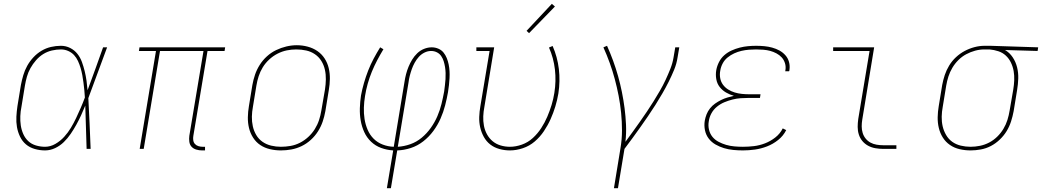

<svg xmlns="http://www.w3.org/2000/svg" viewBox="-20 -777 5440 1002"><path d="M215 8Q188 8 161.5 0.5Q135 -7 115.5 -23.5Q96 -40 84.5 -64Q73 -88 68.5 -114Q64 -140 65.5 -168Q67 -196 71 -223L89 -333Q94 -359 101.5 -384.5Q109 -410 122 -433.5Q135 -457 154 -477.5Q173 -498 196.5 -512Q220 -526 246 -532Q272 -538 298 -538Q324 -538 346.5 -526.5Q369 -515 384 -496Q399 -477 407.5 -453.5Q416 -430 422 -405.5Q428 -381 431.5 -356Q435 -331 437 -306Q458 -362 478 -418Q498 -474 518 -530H539Q514 -464 490 -397.5Q466 -331 441 -265Q445 -199 447.5 -132.5Q450 -66 453 0H432Q430 -57 428.5 -113.5Q427 -170 425 -226Q415 -201 403.5 -176Q392 -151 378.5 -126.5Q365 -102 349 -78.5Q333 -55 313 -35.5Q293 -16 267.5 -4Q242 8 215 8ZM215 -11Q243 -11 269 -26Q295 -41 315 -63Q335 -85 350 -110Q365 -135 377.5 -161.5Q390 -188 401.5 -214.5Q413 -241 423 -268Q422 -288 420 -307.5Q418 -327 415.5 -346.5Q413 -366 409.5 -385Q406 -404 400.5 -422.5Q395 -441 387 -458.5Q379 -476 366.5 -489.5Q354 -503 336 -511Q318 -519 298 -519Q275 -519 251 -513.5Q227 -508 206 -495Q185 -482 168 -462.5Q151 -443 139 -421.5Q127 -400 120.5 -377Q114 -354 110 -330L92 -220Q87 -196 86 -171Q85 -146 88.5 -122.5Q92 -99 101.5 -77.5Q111 -56 127.5 -40.5Q144 -25 167.5 -18Q191 -11 215 -11Z M1034 8Q1019 8 1004 3.5Q989 -1 979.5 -11.5Q970 -22 968 -37.5Q966 -53 968 -68L1042 -511H815L730 0H709L794 -511H705L708 -530H1155L1152 -511H1063L989 -68Q987 -57 988.5 -45.5Q990 -34 997 -26Q1004 -18 1015 -14.5Q1026 -11 1037 -11H1050V8Z M1446 8Q1417 8 1389 1.5Q1361 -5 1338.5 -20Q1316 -35 1301 -58.5Q1286 -82 1279.5 -109Q1273 -136 1273.5 -165Q1274 -194 1279 -223L1297 -333Q1302 -361 1311 -387.5Q1320 -414 1335.5 -438.5Q1351 -463 1373 -483Q1395 -503 1421 -515.5Q1447 -528 1474.5 -534.5Q1502 -541 1529 -541Q1558 -541 1586 -533.5Q1614 -526 1636.5 -510.5Q1659 -495 1674 -472Q1689 -449 1695.5 -421.5Q1702 -394 1701.5 -365Q1701 -336 1696 -307L1678 -197Q1673 -169 1664 -142.5Q1655 -116 1639.5 -91.5Q1624 -67 1602 -47Q1580 -27 1554 -14.5Q1528 -2 1500.5 3Q1473 8 1446 8ZM1446 -11Q1471 -11 1496.5 -15.5Q1522 -20 1545.5 -32Q1569 -44 1589 -62.5Q1609 -81 1623 -103.5Q1637 -126 1645 -150.5Q1653 -175 1657 -200L1676 -310Q1680 -336 1680.5 -362.5Q1681 -389 1675.5 -413.5Q1670 -438 1657 -459Q1644 -480 1623.5 -494Q1603 -508 1578 -513.5Q1553 -519 1526 -519Q1501 -519 1476.5 -514Q1452 -509 1428.5 -497Q1405 -485 1385 -466.5Q1365 -448 1351.5 -426Q1338 -404 1330 -379.5Q1322 -355 1318 -330L1300 -220Q1295 -194 1294.5 -168Q1294 -142 1299.5 -117.5Q1305 -93 1317.5 -72Q1330 -51 1350 -37Q1370 -23 1395 -17Q1420 -11 1446 -11Z M1999 205 2032 8Q1999 6 1969 -5Q1939 -16 1916.5 -37.5Q1894 -59 1881 -87.5Q1868 -116 1862.5 -147.5Q1857 -179 1858 -212.5Q1859 -246 1864 -279Q1870 -311 1879.5 -344Q1889 -377 1901.5 -409Q1914 -441 1930 -471Q1946 -501 1964 -530L1981 -520Q1964 -492 1948.5 -462.5Q1933 -433 1920.5 -402.5Q1908 -372 1899 -340Q1890 -308 1885 -276Q1880 -246 1879 -215.5Q1878 -185 1882.5 -156Q1887 -127 1898.5 -100Q1910 -73 1930 -53Q1950 -33 1977.5 -22.5Q2005 -12 2035 -11L2091 -350Q2094 -370 2099 -389.5Q2104 -409 2112 -428.5Q2120 -448 2131 -466Q2142 -484 2157.5 -499Q2173 -514 2193 -522Q2213 -530 2233 -530Q2251 -530 2267.5 -523Q2284 -516 2294.5 -503Q2305 -490 2311.5 -474Q2318 -458 2321.5 -440.5Q2325 -423 2326 -405.5Q2327 -388 2326 -369.5Q2325 -351 2323 -333Q2321 -315 2318 -296Q2312 -262 2303 -227Q2294 -192 2279 -158Q2264 -124 2241.5 -93.5Q2219 -63 2189 -39.5Q2159 -16 2123.5 -4.5Q2088 7 2053 8L2020 205ZM2056 -11Q2089 -13 2121.5 -24.5Q2154 -36 2181 -58.5Q2208 -81 2228.5 -110Q2249 -139 2262.5 -170.5Q2276 -202 2284 -234.5Q2292 -267 2298 -300Q2300 -316 2302 -332Q2304 -348 2305 -364Q2306 -380 2305.5 -396Q2305 -412 2302.5 -427.5Q2300 -443 2295.5 -457.5Q2291 -472 2282.5 -484.5Q2274 -497 2260 -504Q2246 -511 2230 -511Q2212 -511 2195 -502.5Q2178 -494 2165.5 -480Q2153 -466 2144 -449.5Q2135 -433 2129 -416Q2123 -399 2118.5 -381.5Q2114 -364 2112 -347Z M2641 8Q2613 8 2586 0.5Q2559 -7 2538.5 -23Q2518 -39 2505 -62.5Q2492 -86 2486 -112.5Q2480 -139 2481 -167Q2482 -195 2487 -223L2535 -511H2466V-530H2559L2508 -220Q2503 -195 2502 -170Q2501 -145 2505.5 -121Q2510 -97 2521.5 -76Q2533 -55 2551 -40Q2569 -25 2592.5 -18Q2616 -11 2641 -11Q2672 -11 2704 -22.5Q2736 -34 2761 -57Q2786 -80 2804.5 -108.5Q2823 -137 2836 -167.5Q2849 -198 2858.5 -229Q2868 -260 2873 -292Q2883 -354 2876 -414.5Q2869 -475 2845 -529L2864 -537Q2889 -480 2896.5 -417Q2904 -354 2894 -289Q2888 -254 2878 -221Q2868 -188 2853.5 -155.5Q2839 -123 2818.5 -92.5Q2798 -62 2770.5 -38.5Q2743 -15 2708.5 -3.5Q2674 8 2641 8ZM2741 -604 2728 -616 2860 -757 2876 -743Z M3184 205 3218 -3Q3226 -50 3226 -96Q3226 -142 3221.5 -187.5Q3217 -233 3208.5 -277Q3200 -321 3188.5 -364Q3177 -407 3162 -448.5Q3147 -490 3129 -530L3148 -538Q3165 -500 3179.5 -460.5Q3194 -421 3205.5 -380Q3217 -339 3225.5 -297Q3234 -255 3239.5 -212.5Q3245 -170 3247 -126Q3249 -82 3244 -37Q3263 -63 3282 -89Q3301 -115 3319.5 -141.5Q3338 -168 3356 -194.5Q3374 -221 3391 -248.5Q3408 -276 3424 -303.5Q3440 -331 3453.5 -360Q3467 -389 3478.5 -418Q3490 -447 3495 -477L3504 -530H3525L3516 -477Q3511 -444 3498 -412.5Q3485 -381 3469.5 -350Q3454 -319 3436.5 -289Q3419 -259 3400.5 -229.5Q3382 -200 3362 -171Q3342 -142 3322 -113.5Q3302 -85 3281 -56.5Q3260 -28 3239 0L3205 205Z M3857 8Q3832 8 3806.5 5.5Q3781 3 3758 -4Q3735 -11 3714 -23Q3693 -35 3678.5 -54Q3664 -73 3659 -97.5Q3654 -122 3658 -147Q3661 -164 3667.5 -180.5Q3674 -197 3685.5 -211.5Q3697 -226 3712 -236.5Q3727 -247 3743 -255Q3759 -263 3776 -268Q3793 -273 3810 -277Q3788 -283 3768.5 -294.5Q3749 -306 3735.5 -323.5Q3722 -341 3718 -364.5Q3714 -388 3718 -411Q3722 -433 3732.5 -453.5Q3743 -474 3760 -489Q3777 -504 3798 -513.5Q3819 -523 3840.5 -528.5Q3862 -534 3883.5 -536Q3905 -538 3926 -538Q3948 -538 3969 -536Q3990 -534 4010 -528.5Q4030 -523 4047.5 -513.5Q4065 -504 4078.5 -489Q4092 -474 4097.5 -454Q4103 -434 4100 -413Q4100 -411 4099.5 -409Q4099 -407 4098 -405H4078Q4078 -407 4078.5 -408.5Q4079 -410 4079 -412Q4082 -430 4076.5 -447.5Q4071 -465 4059.5 -477.5Q4048 -490 4032 -498.5Q4016 -507 3999 -511.5Q3982 -516 3963.5 -517.5Q3945 -519 3926 -519Q3907 -519 3888 -517.5Q3869 -516 3849.5 -511.5Q3830 -507 3811.5 -498.5Q3793 -490 3777 -477Q3761 -464 3751.5 -446Q3742 -428 3739 -409Q3735 -389 3738.5 -369.5Q3742 -350 3753 -335Q3764 -320 3780 -310Q3796 -300 3814 -294.5Q3832 -289 3851.5 -287Q3871 -285 3891 -285H3949L3946 -266H3888Q3867 -266 3845.5 -264.5Q3824 -263 3802.5 -257.5Q3781 -252 3760.5 -243.5Q3740 -235 3722 -220.5Q3704 -206 3693 -186Q3682 -166 3679 -144Q3675 -122 3680 -100.5Q3685 -79 3698 -63Q3711 -47 3730 -37Q3749 -27 3769.5 -21Q3790 -15 3812.5 -13Q3835 -11 3857 -11Q3886 -11 3915 -14.5Q3944 -18 3972.5 -29Q4001 -40 4026 -59.5Q4051 -79 4065 -107L4083 -98Q4068 -68 4041 -46.5Q4014 -25 3983 -13Q3952 -1 3920 3.5Q3888 8 3857 8Z M4589 0Q4569 0 4548.5 -3.5Q4528 -7 4510.5 -16.5Q4493 -26 4480.5 -41Q4468 -56 4462 -75Q4456 -94 4456 -114.5Q4456 -135 4459 -156L4518 -511H4328V-530H4542L4480 -153Q4477 -135 4477 -117.5Q4477 -100 4482 -83.5Q4487 -67 4497.5 -54Q4508 -41 4522.5 -33Q4537 -25 4554.5 -22Q4572 -19 4589 -19H4658V0Z M5045 8Q5016 8 4988 1.5Q4960 -5 4937.5 -20.5Q4915 -36 4900.5 -59Q4886 -82 4879.5 -109Q4873 -136 4873.5 -165Q4874 -194 4879 -223L4897 -333Q4902 -360 4910.5 -385.5Q4919 -411 4933.5 -435Q4948 -459 4969 -478.5Q4990 -498 5014.5 -511Q5039 -524 5065.5 -531Q5092 -538 5118 -538Q5122 -538 5125.5 -538Q5129 -538 5133 -538Q5137 -538 5141 -538Q5145 -538 5149 -538L5398 -530L5395 -511L5225 -516Q5249 -502 5265 -478Q5281 -454 5288 -425.5Q5295 -397 5294 -367Q5293 -337 5288 -307L5270 -197Q5265 -170 5256.5 -143.5Q5248 -117 5233.5 -93Q5219 -69 5197.5 -48.5Q5176 -28 5151 -15Q5126 -2 5098.5 3Q5071 8 5045 8ZM5045 -11Q5069 -11 5094 -16Q5119 -21 5142 -33Q5165 -45 5184 -63.5Q5203 -82 5216.5 -104.5Q5230 -127 5237.5 -151Q5245 -175 5249 -200L5268 -310Q5272 -334 5273 -358.5Q5274 -383 5270 -406Q5266 -429 5256 -450Q5246 -471 5229.5 -486.5Q5213 -502 5190.5 -509.5Q5168 -517 5144 -519H5130Q5126 -519 5123 -519Q5120 -519 5117 -519Q5093 -519 5069 -512.5Q5045 -506 5022.5 -494Q5000 -482 4981.5 -463.5Q4963 -445 4950 -423Q4937 -401 4929.5 -377.5Q4922 -354 4918 -330L4900 -220Q4895 -194 4894.5 -168Q4894 -142 4899.5 -118Q4905 -94 4917.5 -72.5Q4930 -51 4949.5 -37Q4969 -23 4994 -17Q5019 -11 5045 -11Z"/></svg>

Font: Iosevka Slab Thin Extended
Style: Italic
Weight: 100
Width: 7
Italic angle: -9°
Monospace: yes
Designer: Belleve Invis
Foundry: Belleve Invis
Version: Version 11.1.0; ttfautohint (v1.8.3)